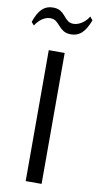

<svg xmlns="http://www.w3.org/2000/svg" viewBox="-149 -990 527 1034"><g transform="rotate(10 114.5 -473.0)"><path d="M70.8 0V-716H157.8V0ZM174.2 -820.5Q147.8 -820.5 132 -830.6Q116.2 -840.7 105.2 -853.7Q94.2 -866.8 81.8 -876.9Q69.4 -887 49 -887Q34.8 -887 20.3 -880.6Q5.9 -874.3 -7.4 -862.2Q-20.6 -850.1 -31.5 -832.8L-46.2 -850Q-29.5 -899.8 -5.6 -923Q18.3 -946.1 53 -946.1Q79.8 -946.1 95.3 -936Q110.9 -925.9 121.7 -912.4Q132.5 -898.9 144.8 -888.8Q157 -878.7 177.3 -878.7Q190.8 -878.7 205.8 -885Q220.9 -891.4 235.1 -903.5Q249.3 -915.7 259.7 -933.1L274.6 -914.7Q255.7 -864.9 231.9 -842.7Q208 -820.5 174.2 -820.5Z"/></g></svg>

Font: Russolo 10pt ExtraLight
Style: Regular
Weight: 200
Designer: Micah Stupak-Hahn
Version: Version 1.000